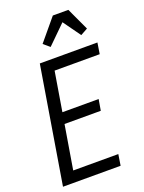

<svg xmlns="http://www.w3.org/2000/svg" viewBox="-177 -1058 856 1140"><g transform="rotate(-20 250.5 -488.0)"><path d="M16 0 137 -735H501L490 -665H205L164 -417H393L381 -347H152L106 -70H391L380 0ZM231 -805 192 -838 307 -976H405L471 -834L426 -809L347 -919Z"/></g></svg>

Font: Iosevka Algr
Style: Italic
Weight: 400
Italic angle: -9°
Monospace: yes
Designer: Belleve Invis
Foundry: Belleve Invis
Version: Version 26.0.2; ttfautohint (v1.8.3)